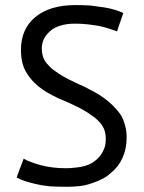

<svg xmlns="http://www.w3.org/2000/svg" viewBox="-20 -715 559 747"><path d="M378.9 -123Q373 -112.3 365.2 -103.5Q357.4 -94.7 346.7 -86.9Q335.9 -79.1 324.2 -74.2Q311.5 -69.3 297.9 -66.4Q283.2 -63.5 268.6 -62.5Q253.9 -60.5 237.3 -60.5Q209 -60.5 185.5 -63.5Q161.1 -66.4 138.7 -72.3Q117.2 -78.1 99.6 -85Q83 -90.8 72.3 -97.7Q72.3 -96.7 71.3 -95.7Q71.3 -95.7 71.3 -94.7Q71.3 -94.7 70.3 -93.8Q70.3 -93.8 70.3 -92.8Q70.3 -92.8 69.3 -91.8Q69.3 -91.8 69.3 -90.8Q69.3 -90.8 69.3 -89.8Q69.3 -89.8 68.4 -88.9Q68.4 -88.9 68.4 -87.9Q68.4 -87.9 68.4 -86.9Q68.4 -86.9 67.4 -85.9Q67.4 -85.9 67.4 -85Q67.4 -85 67.4 -84Q67.4 -84 66.4 -84Q66.4 -84 66.4 -83Q66.4 -83 66.4 -82Q66.4 -82 65.4 -81.1Q65.4 -81.1 65.4 -79.1Q65.4 -79.1 64.5 -78.1Q64.5 -78.1 64.5 -77.1Q64.5 -77.1 64.5 -77.1Q64.5 -77.1 63.5 -76.2Q63.5 -76.2 63.5 -75.2Q63.5 -75.2 63.5 -74.2Q63.5 -74.2 62.5 -73.2Q62.5 -73.2 62.5 -72.3Q62.5 -72.3 62.5 -72.3Q62.5 -71.3 61.5 -70.3Q61.5 -70.3 61.5 -69.3Q61.5 -69.3 61.5 -69.3Q61.5 -68.4 60.5 -67.4Q60.5 -67.4 60.5 -66.4Q60.5 -66.4 60.5 -66.4Q60.5 -65.4 59.6 -64.5Q59.6 -64.5 59.6 -63.5Q59.6 -63.5 58.6 -63.5Q58.6 -63.5 58.6 -62.5Q58.6 -62.5 58.6 -61.5Q58.6 -61.5 58.6 -61.5Q58.6 -60.5 57.6 -59.6Q57.6 -59.6 57.6 -59.6Q57.6 -58.6 56.6 -57.6Q56.6 -57.6 56.6 -57.6Q56.6 -57.6 56.6 -55.7Q56.6 -55.7 55.7 -55.7Q55.7 -55.7 55.7 -53.7Q55.7 -53.7 55.7 -52.7Q55.7 -52.7 54.7 -52.7Q54.7 -52.7 54.7 -51.8Q54.7 -51.8 54.7 -50.8Q54.7 -50.8 53.7 -49.8Q53.7 -49.8 53.7 -49.8Q53.7 -49.8 53.7 -47.9Q53.7 -47.9 52.7 -46.9Q52.7 -46.9 52.7 -46.9Q52.7 -46.9 52.7 -44.9Q52.7 -44.9 51.8 -43.9Q51.8 -43.9 51.8 -43.9Q51.8 -43.9 51.8 -43Q51.8 -43 51.8 -42Q51.8 -42 50.8 -41Q50.8 -41 50.8 -41Q50.8 -40 49.8 -39.1Q49.8 -39.1 49.8 -39.1Q49.8 -39.1 49.8 -38.1Q49.8 -38.1 49.8 -37.1Q49.8 -37.1 48.8 -37.1Q48.8 -37.1 48.8 -36.1Q48.8 -36.1 48.8 -35.2Q48.8 -35.2 48.8 -35.2Q48.8 -34.2 47.9 -33.2Q47.9 -33.2 47.9 -32.2Q47.9 -32.2 46.9 -32.2Q46.9 -32.2 46.9 -31.2Q46.9 -31.2 46.9 -29.3Q46.9 -29.3 45.9 -28.3Q45.9 -28.3 45.9 -27.3Q45.9 -27.3 45.9 -26.4Q45.9 -26.4 44.9 -25.4Q44.9 -25.4 44.9 -24.4Q44.9 -24.4 44.9 -24.4Q58.6 -16.6 76.2 -10.7Q94.7 -4.9 119.1 1Q142.6 6.8 172.9 9.8Q203.1 11.7 240.2 11.7Q267.6 11.7 292 8.8Q315.4 5.9 336.9 -2Q358.4 -8.8 377 -18.6Q395.5 -27.3 410.2 -41Q425.8 -53.7 437.5 -68.4Q449.2 -84 457 -101.6Q464.8 -119.1 468.8 -138.7Q472.7 -159.2 472.7 -180.7Q472.7 -207 465.8 -229.5Q460 -252 448.2 -270.5Q435.5 -288.1 419.9 -303.7Q405.3 -318.4 386.7 -332Q368.2 -345.7 348.6 -356.4Q329.1 -367.2 307.6 -377.9Q285.2 -387.7 265.6 -397.5Q246.1 -406.2 227.5 -417Q209 -427.7 194.3 -438.5Q178.7 -449.2 167 -462.9Q154.3 -475.6 148.4 -491.2Q142.6 -507.8 142.6 -526.4Q142.6 -544.9 150.4 -562.5Q158.2 -579.1 174.8 -593.8Q191.4 -608.4 214.8 -615.2Q239.3 -623 271.5 -623Q298.8 -623 323.2 -620.1Q347.7 -617.2 369.1 -613.3Q390.6 -608.4 407.2 -602.5Q423.8 -597.7 435.5 -592.8Q435.5 -592.8 435.5 -593.8Q435.5 -593.8 436.5 -594.7Q436.5 -594.7 436.5 -595.7Q436.5 -595.7 436.5 -596.7Q436.5 -596.7 437.5 -597.7Q437.5 -597.7 437.5 -598.6Q437.5 -598.6 437.5 -599.6Q437.5 -599.6 437.5 -600.6Q437.5 -600.6 438.5 -601.6Q438.5 -601.6 438.5 -602.5Q438.5 -603.5 439.5 -604.5Q439.5 -604.5 439.5 -605.5Q439.5 -605.5 439.5 -606.4Q439.5 -606.4 440.4 -607.4Q440.4 -607.4 440.4 -608.4Q440.4 -608.4 440.4 -608.4Q440.4 -608.4 441.4 -609.4Q441.4 -609.4 441.4 -610.4Q441.4 -610.4 441.4 -611.3Q441.4 -611.3 441.4 -612.3Q441.4 -612.3 442.4 -613.3Q442.4 -613.3 442.4 -613.3Q442.4 -613.3 442.4 -614.3Q442.4 -614.3 443.4 -616.2Q443.4 -616.2 443.4 -617.2Q443.4 -617.2 443.4 -618.2Q443.4 -618.2 444.3 -618.2Q444.3 -618.2 444.3 -619.1Q444.3 -619.1 444.3 -620.1Q444.3 -620.1 444.3 -621.1Q444.3 -621.1 445.3 -621.1Q445.3 -621.1 445.3 -622.1Q445.3 -622.1 445.3 -623Q445.3 -623 445.3 -624Q445.3 -624 446.3 -624Q446.3 -624 446.3 -625Q446.3 -625 446.3 -626Q446.3 -626 446.3 -626Q446.3 -627 447.3 -627.9Q447.3 -627.9 447.3 -627.9Q447.3 -628.9 448.2 -629.9Q448.2 -629.9 448.2 -629.9Q448.2 -629.9 448.2 -631.8Q448.2 -631.8 449.2 -631.8Q449.2 -631.8 449.2 -633.8Q449.2 -633.8 449.2 -634.8Q449.2 -634.8 450.2 -635.7Q450.2 -635.7 450.2 -635.7Q450.2 -635.7 450.2 -636.7Q450.2 -636.7 450.2 -637.7Q450.2 -637.7 451.2 -638.7Q451.2 -638.7 451.2 -638.7Q451.2 -638.7 451.2 -639.6Q451.2 -639.6 451.2 -640.6Q451.2 -640.6 452.1 -641.6Q452.1 -641.6 452.1 -641.6Q452.1 -641.6 452.1 -642.6Q452.1 -642.6 452.1 -643.6Q452.1 -643.6 453.1 -643.6Q453.1 -643.6 453.1 -644.5Q453.1 -644.5 453.1 -645.5Q453.1 -645.5 453.1 -646.5Q453.1 -646.5 454.1 -647.5Q454.1 -647.5 454.1 -647.5Q454.1 -647.5 454.1 -648.4Q454.1 -648.4 454.1 -648.4Q454.1 -648.4 455.1 -650.4Q455.1 -650.4 455.1 -650.4Q455.1 -650.4 455.1 -652.3Q455.1 -652.3 456.1 -652.3Q456.1 -652.3 456.1 -653.3Q456.1 -653.3 456.1 -654.3Q456.1 -654.3 456.1 -655.3Q456.1 -655.3 457 -656.2Q457 -656.2 457 -656.2Q457 -656.2 458 -658.2Q458 -658.2 458 -659.2Q458 -659.2 458 -660.2Q458 -660.2 459 -661.1Q459 -661.1 459 -662.1Q459 -662.1 459 -663.1Q459 -663.1 460 -664.1Q446.3 -670.9 426.8 -676.8Q408.2 -682.6 383.8 -686.5Q358.4 -690.4 332 -693.4Q304.7 -695.3 275.4 -695.3Q223.6 -695.3 184.6 -683.6Q145.5 -671.9 117.2 -648.4Q88.9 -625 75.2 -592.8Q61.5 -561.5 61.5 -521.5Q61.5 -493.2 67.4 -469.7Q73.2 -446.3 85.9 -427.7Q97.7 -409.2 113.3 -393.6Q127.9 -378.9 146.5 -366.2Q165 -353.5 184.6 -343.8Q204.1 -333 226.6 -324.2Q248 -315.4 267.6 -305.7Q287.1 -296.9 305.7 -286.1Q324.2 -275.4 338.9 -264.6Q354.5 -253.9 367.2 -240.2Q378.9 -226.6 385.7 -210.9Q391.6 -194.3 391.6 -173.8Q391.6 -159.2 388.7 -146.5Q384.8 -133.8 378.9 -123Z"/></svg>

Font: Aptus Gothic JP
Style: Medium
Weight: 400
Designer: Fuminori Ogawa / Motoya
Version: Version 1